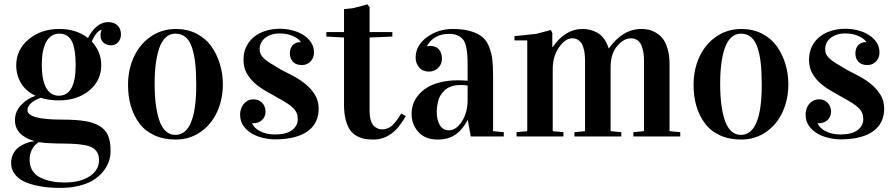

<svg xmlns="http://www.w3.org/2000/svg" viewBox="-20 -641 4207 902"><path d="M32.2 125Q32.2 98.1 44.7 77.1Q57.1 56.2 75.7 45.2Q94.2 34.2 111.1 28.6Q127.9 22.9 141.1 22.9V22Q50.3 -5.4 50.3 -76.2Q50.3 -118.7 80.8 -149.4Q111.3 -180.2 146.5 -190.4V-191.4Q102.1 -211.9 79.1 -249.8Q56.2 -287.6 56.2 -334.5Q56.2 -407.2 114.5 -456.1Q172.9 -504.9 258.3 -504.9Q339.4 -504.9 393.1 -462.4Q432.6 -537.1 488.3 -537.1Q516.6 -537.1 532.5 -521Q548.3 -504.9 548.3 -480Q548.3 -458 535.4 -443.1Q522.5 -428.2 502.4 -428.2Q480 -428.2 466.1 -440.7Q452.1 -453.1 452.1 -475.1Q452.1 -490.2 457.5 -499V-501Q444.8 -498.5 432.4 -483.2Q419.9 -467.8 411.1 -445.8Q455.6 -398.4 455.6 -335.4Q455.6 -262.2 399.4 -215.8Q343.3 -169.4 257.3 -169.4Q209.5 -169.4 171.4 -181.6Q142.1 -171.4 125.5 -156Q108.9 -140.6 108.9 -124Q108.9 -79.1 271 -79.1Q337.9 -79.1 380.4 -72Q422.9 -64.9 450.2 -47.6Q477.5 -30.3 488.5 -2.4Q499.5 25.4 499.5 68.8Q499.5 92.3 491.9 115.7Q484.4 139.2 466.6 162.1Q448.7 185.1 422.4 202.6Q396 220.2 355.2 231Q314.5 241.7 264.2 241.7Q233.9 241.7 205.3 239.3Q176.8 236.8 144 229Q111.3 221.2 87.6 209Q64 196.8 48.1 175Q32.2 153.3 32.2 125ZM119.1 109.9Q119.1 140.1 133.5 161.9Q147.9 183.6 172.6 194.8Q197.3 206.1 224.1 211.2Q251 216.3 282.2 216.3Q357.4 216.3 401.4 187Q445.3 157.7 445.3 110.8Q445.3 80.6 428.2 63.5Q411.1 46.4 379.2 40.8Q347.2 35.2 314.5 34.2L236.3 32.7Q190.9 31.7 161.1 26.9L160.6 27.3Q119.1 57.1 119.1 109.9ZM176.3 -337.4Q176.3 -266.6 196.5 -229Q216.8 -191.4 256.3 -191.4Q335.4 -191.4 335.4 -334.5Q335.4 -411.6 317.4 -447.3Q299.3 -482.9 258.3 -482.9Q218.8 -482.9 197.5 -444.8Q176.3 -406.7 176.3 -337.4Z M581.5 -242.2Q581.5 -315.9 610.1 -376Q638.7 -436 690.2 -470.5Q741.7 -504.9 806.6 -504.9Q860.4 -504.9 903.6 -482.7Q946.8 -460.4 972.9 -423.3Q999 -386.2 1012.9 -340.6Q1026.9 -294.9 1026.9 -245.1Q1026.9 -173.3 999.5 -114.3Q972.2 -55.2 921.1 -20.3Q870.1 14.6 805.7 14.6Q748.5 14.6 704.8 -5.6Q661.1 -25.9 634.5 -61.8Q607.9 -97.7 594.7 -143.1Q581.5 -188.5 581.5 -242.2ZM706.5 -248Q706.5 -193.8 711.9 -151.1Q717.3 -108.4 728.5 -75.4Q739.7 -42.5 758.8 -24.9Q777.8 -7.3 803.7 -7.3Q901.9 -7.3 901.9 -242.2Q901.9 -301.3 897.2 -343.8Q892.6 -386.2 881.6 -418.7Q870.6 -451.2 851.1 -467Q831.5 -482.9 803.7 -482.9Q777.8 -482.9 758.8 -465.3Q739.7 -447.8 728.5 -415.5Q717.3 -383.3 711.9 -341.8Q706.5 -300.3 706.5 -248Z M1270 -9.3Q1325.7 -9.3 1352.3 -29.8Q1378.9 -50.3 1378.9 -81.1Q1378.9 -97.2 1373.8 -109.6Q1368.7 -122.1 1357.2 -133.5Q1345.7 -145 1326.9 -157Q1308.1 -168.9 1280.3 -184.1Q1255.9 -198.2 1228.5 -213.6Q1201.2 -229 1178 -249.3Q1154.8 -269.5 1139.4 -296.4Q1124 -323.2 1124 -360.8Q1124 -394 1136.7 -420.9Q1149.4 -447.8 1172.1 -466.6Q1194.8 -485.4 1226.3 -495.6Q1257.8 -505.9 1295.4 -505.9Q1323.7 -505.9 1352.3 -498.8Q1380.9 -491.7 1403.8 -477.5Q1426.8 -463.4 1440.9 -442.4Q1455.1 -421.4 1455.1 -393.6Q1455.1 -382.8 1451.4 -372.6Q1447.8 -362.3 1440.4 -354Q1433.1 -345.7 1422.6 -340.6Q1412.1 -335.4 1398.4 -335.4Q1370.1 -335.4 1356 -351.1Q1341.8 -366.7 1341.8 -389.2Q1341.8 -403.3 1345.7 -413.3Q1349.6 -423.3 1356.2 -429.9Q1362.8 -436.5 1371.3 -439.7Q1379.9 -442.9 1388.7 -442.9H1393.1V-443.8Q1388.2 -451.7 1378.9 -458.7Q1369.6 -465.8 1356.9 -471.4Q1344.2 -477.1 1328.6 -480.5Q1313 -483.9 1295.4 -483.9Q1269.5 -483.9 1251.5 -477.1Q1233.4 -470.2 1221.9 -459.7Q1210.4 -449.2 1205.1 -436.5Q1199.7 -423.8 1199.7 -412.1Q1199.7 -397.9 1204.1 -387.7Q1208.5 -377.4 1219.5 -366.9Q1230.5 -356.4 1249.8 -344.2Q1269 -332 1298.3 -314.9Q1326.7 -300.3 1358.2 -283.7Q1389.6 -267.1 1416 -245.4Q1442.4 -223.6 1459.7 -195.6Q1477.1 -167.5 1477.1 -129.9Q1477.1 -98.1 1465.1 -71.8Q1453.1 -45.4 1428 -26.4Q1402.8 -7.3 1364 3.2Q1325.2 13.7 1272 13.7Q1246.6 13.7 1217.8 7.3Q1189 1 1164.6 -12.9Q1140.1 -26.9 1124 -49.1Q1107.9 -71.3 1107.9 -103.5Q1107.9 -117.2 1112.3 -129.9Q1116.7 -142.6 1124.8 -152.6Q1132.8 -162.6 1144.5 -168.5Q1156.2 -174.3 1171.4 -174.3Q1184.6 -174.3 1194.8 -169.7Q1205.1 -165 1212.2 -157.5Q1219.2 -149.9 1223.1 -139.6Q1227.1 -129.4 1227.5 -117.7Q1227.5 -104 1222.7 -93.5Q1217.8 -83 1210 -76.2Q1202.1 -69.3 1192.1 -65.7Q1182.1 -62 1172.4 -62Q1170.4 -62 1168.2 -62Q1166 -62 1164.1 -62.5V-61.5Q1168.5 -51.8 1177.2 -42.5Q1186 -33.2 1199.5 -25.9Q1212.9 -18.6 1230.7 -13.9Q1248.5 -9.3 1270 -9.3Z M1513.2 -469.2V-490.2H1596.2V-598.1L1638.2 -602.5L1707 -620.6L1716.3 -606.4V-490.2H1823.2V-469.2L1716.3 -464.8V-121.1Q1716.3 -91.3 1723.4 -71.5Q1730.5 -51.8 1741.9 -44.4Q1753.4 -37.1 1760.5 -35.2Q1767.6 -33.2 1775.4 -33.2Q1790.5 -33.2 1804.4 -39.8Q1818.4 -46.4 1829.8 -59.1Q1841.3 -71.8 1848.6 -82.3Q1856 -92.8 1865.2 -107.9L1886.2 -95.2Q1860.4 -52.2 1841.3 -32.7Q1794.9 14.6 1734.4 14.6Q1711.4 14.6 1693.6 11.5Q1675.8 8.3 1656.7 -2Q1637.7 -12.2 1625 -29.5Q1612.3 -46.9 1604.2 -77.4Q1596.2 -107.9 1596.2 -148.9V-464.8Z M1913.6 -106Q1913.6 -129.9 1921.1 -152.1Q1928.7 -174.3 1945.8 -194.8Q1962.9 -215.3 1987.8 -230.5Q2012.7 -245.6 2049.6 -254.6Q2086.4 -263.7 2131.3 -263.7Q2155.3 -263.7 2176.8 -261.7V-329.1Q2176.8 -361.3 2175.5 -381.3Q2174.3 -401.4 2169.4 -422.6Q2164.6 -443.8 2155.5 -455.3Q2146.5 -466.8 2130.1 -474.4Q2113.8 -481.9 2090.3 -481.9Q2019 -481.9 1986.3 -425.8V-423.8Q1994.6 -425.3 2001.5 -425.3Q2026.9 -425.3 2041.5 -409.7Q2056.2 -394 2056.2 -364.7Q2056.2 -339.4 2038.6 -322Q2021 -304.7 1994.6 -304.7Q1965.8 -304.7 1949.2 -324.2Q1932.6 -343.8 1932.6 -370.1Q1932.6 -427.7 1985.6 -466.3Q2038.6 -504.9 2107.4 -504.9Q2156.2 -504.9 2190.7 -494.6Q2225.1 -484.4 2245.6 -467.5Q2266.1 -450.7 2277.6 -421.6Q2289.1 -392.6 2292.7 -362.3Q2296.4 -332 2296.4 -288.1V-24.9L2346.7 -20V0H2191.4L2177.7 -77.1H2176.8Q2152.8 -30.8 2118.9 -8.1Q2085 14.6 2036.6 14.6Q1977.1 14.6 1945.3 -21Q1913.6 -56.6 1913.6 -106ZM2031.7 -116.2Q2031.7 -77.1 2046.4 -53Q2061 -28.8 2089.4 -28.8Q2122.6 -28.8 2149.7 -70.3Q2176.8 -111.8 2176.8 -171.9V-239.3Q2157.2 -241.7 2145 -241.7Q2119.6 -241.7 2099.9 -234.9Q2080.1 -228 2068.4 -216.3Q2056.6 -204.6 2048.8 -191.7Q2041 -178.7 2037.6 -163.1Q2034.2 -147.5 2033 -137.2Q2031.7 -127 2031.7 -116.2Z M2397 -451.2V-471.2L2499 -481.9L2567.9 -500L2574.7 -485.8V-419.9H2576.7Q2634.8 -504.9 2716.8 -504.9Q2733.9 -504.9 2750 -501.2Q2766.1 -497.6 2783.9 -488.5Q2801.8 -479.5 2816.4 -460.2Q2831.1 -440.9 2839.4 -413.6H2840.3Q2905.8 -504.9 2992.7 -504.9Q3009.8 -504.9 3025.9 -501.7Q3042 -498.5 3060.8 -487.8Q3079.6 -477.1 3093.3 -460Q3106.9 -442.9 3116.2 -411.9Q3125.5 -380.9 3125.5 -339.8V-24.9L3175.8 -20V0H2955.6V-20L3005.4 -24.9V-356.9Q3005.4 -385.7 3000.2 -406.5Q2995.1 -427.2 2988.5 -437.5Q2981.9 -447.8 2972.2 -453.4Q2962.4 -459 2956.5 -460Q2950.7 -460.9 2943.4 -460.9Q2910.6 -460.9 2879.6 -424.8Q2848.6 -388.7 2848.6 -325.7V-24.9L2898.9 -20V0H2678.7V-20L2728.5 -24.9V-356.9Q2728.5 -385.7 2723.6 -406.5Q2718.8 -427.2 2712.2 -437.5Q2705.6 -447.8 2696 -453.4Q2686.5 -459 2680.7 -460Q2674.8 -460.9 2667.5 -460.9Q2636.2 -460.9 2606.4 -418.9Q2576.7 -377 2576.7 -315.9V-24.9L2627 -20V0H2406.7V-20L2457 -24.9V-451.2Z M3238.3 -242.2Q3238.3 -315.9 3266.8 -376Q3295.4 -436 3346.9 -470.5Q3398.4 -504.9 3463.4 -504.9Q3517.1 -504.9 3560.3 -482.7Q3603.5 -460.4 3629.6 -423.3Q3655.8 -386.2 3669.7 -340.6Q3683.6 -294.9 3683.6 -245.1Q3683.6 -173.3 3656.2 -114.3Q3628.9 -55.2 3577.9 -20.3Q3526.9 14.6 3462.4 14.6Q3405.3 14.6 3361.6 -5.6Q3317.9 -25.9 3291.3 -61.8Q3264.6 -97.7 3251.5 -143.1Q3238.3 -188.5 3238.3 -242.2ZM3363.3 -248Q3363.3 -193.8 3368.7 -151.1Q3374 -108.4 3385.3 -75.4Q3396.5 -42.5 3415.5 -24.9Q3434.6 -7.3 3460.4 -7.3Q3558.6 -7.3 3558.6 -242.2Q3558.6 -301.3 3554 -343.8Q3549.3 -386.2 3538.3 -418.7Q3527.3 -451.2 3507.8 -467Q3488.3 -482.9 3460.4 -482.9Q3434.6 -482.9 3415.5 -465.3Q3396.5 -447.8 3385.3 -415.5Q3374 -383.3 3368.7 -341.8Q3363.3 -300.3 3363.3 -248Z M3926.8 -9.3Q3982.4 -9.3 4009 -29.8Q4035.6 -50.3 4035.6 -81.1Q4035.6 -97.2 4030.5 -109.6Q4025.4 -122.1 4013.9 -133.5Q4002.4 -145 3983.6 -157Q3964.8 -168.9 3937 -184.1Q3912.6 -198.2 3885.3 -213.6Q3857.9 -229 3834.7 -249.3Q3811.5 -269.5 3796.1 -296.4Q3780.8 -323.2 3780.8 -360.8Q3780.8 -394 3793.5 -420.9Q3806.2 -447.8 3828.9 -466.6Q3851.6 -485.4 3883.1 -495.6Q3914.6 -505.9 3952.1 -505.9Q3980.5 -505.9 4009 -498.8Q4037.6 -491.7 4060.5 -477.5Q4083.5 -463.4 4097.7 -442.4Q4111.8 -421.4 4111.8 -393.6Q4111.8 -382.8 4108.2 -372.6Q4104.5 -362.3 4097.2 -354Q4089.8 -345.7 4079.3 -340.6Q4068.8 -335.4 4055.2 -335.4Q4026.9 -335.4 4012.7 -351.1Q3998.5 -366.7 3998.5 -389.2Q3998.5 -403.3 4002.4 -413.3Q4006.3 -423.3 4012.9 -429.9Q4019.5 -436.5 4028.1 -439.7Q4036.6 -442.9 4045.4 -442.9H4049.8V-443.8Q4044.9 -451.7 4035.6 -458.7Q4026.4 -465.8 4013.7 -471.4Q4001 -477.1 3985.4 -480.5Q3969.7 -483.9 3952.1 -483.9Q3926.3 -483.9 3908.2 -477.1Q3890.1 -470.2 3878.7 -459.7Q3867.2 -449.2 3861.8 -436.5Q3856.4 -423.8 3856.4 -412.1Q3856.4 -397.9 3860.8 -387.7Q3865.2 -377.4 3876.2 -366.9Q3887.2 -356.4 3906.5 -344.2Q3925.8 -332 3955.1 -314.9Q3983.4 -300.3 4014.9 -283.7Q4046.4 -267.1 4072.8 -245.4Q4099.1 -223.6 4116.5 -195.6Q4133.8 -167.5 4133.8 -129.9Q4133.8 -98.1 4121.8 -71.8Q4109.9 -45.4 4084.7 -26.4Q4059.6 -7.3 4020.8 3.2Q3981.9 13.7 3928.7 13.7Q3903.3 13.7 3874.5 7.3Q3845.7 1 3821.3 -12.9Q3796.9 -26.9 3780.8 -49.1Q3764.6 -71.3 3764.6 -103.5Q3764.6 -117.2 3769 -129.9Q3773.4 -142.6 3781.5 -152.6Q3789.6 -162.6 3801.3 -168.5Q3813 -174.3 3828.1 -174.3Q3841.3 -174.3 3851.6 -169.7Q3861.8 -165 3868.9 -157.5Q3876 -149.9 3879.9 -139.6Q3883.8 -129.4 3884.3 -117.7Q3884.3 -104 3879.4 -93.5Q3874.5 -83 3866.7 -76.2Q3858.9 -69.3 3848.9 -65.7Q3838.9 -62 3829.1 -62Q3827.1 -62 3825 -62Q3822.8 -62 3820.8 -62.5V-61.5Q3825.2 -51.8 3834 -42.5Q3842.8 -33.2 3856.2 -25.9Q3869.6 -18.6 3887.5 -13.9Q3905.3 -9.3 3926.8 -9.3Z"/></svg>

Font: Vidaloka 
Style: Regular
Weight: 400
Designer: Cyreal (www.cyreal.org)
Foundry: Cyreal (www.cyreal.org)
Version: Version 1.011